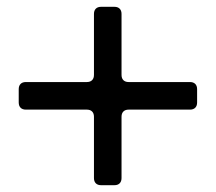

<svg xmlns="http://www.w3.org/2000/svg" viewBox="-20 -661 634 564"><path d="M358 -420H538Q548 -420 553.5 -414.5Q559 -409 559 -399V-360Q559 -350 553.5 -344.5Q548 -339 538 -339H358Q348 -339 342.5 -333.5Q337 -328 337 -318V-138Q337 -128 331.5 -122.5Q326 -117 316 -117H277Q267 -117 261.5 -122.5Q256 -128 256 -138V-318Q256 -328 250.5 -333.5Q245 -339 235 -339H56Q46 -339 40.5 -344.5Q35 -350 35 -360V-399Q35 -409 40.5 -414.5Q46 -420 56 -420H235Q245 -420 250.5 -425.5Q256 -431 256 -441V-620Q256 -630 261.5 -635.5Q267 -641 277 -641H316Q326 -641 331.5 -635.5Q337 -630 337 -620V-441Q337 -431 342.5 -425.5Q348 -420 358 -420Z"/></svg>

Font: Shippori Antique B1
Style: Regular
Weight: 400
Designer: FONTDASU
Foundry: FONTDASU / Google Inc. / but / Adobe
Version: Version 2.001